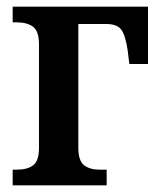

<svg xmlns="http://www.w3.org/2000/svg" viewBox="-20 -556 482 576"><path d="M18 -47H29Q63 -47 80 -60.5Q97 -74 97 -113V-422Q97 -462 79.5 -475.5Q62 -489 29 -489H18V-536H424V-364H368L363 -405Q356 -451 343.5 -467.5Q331 -484 298 -484H215V-113Q215 -74 232 -60.5Q249 -47 280 -47H300V0H18Z"/></svg>

Font: Noto Serif NarrowSemiBold
Style: Regular
Weight: 600
Width: 4
Designer: Monotype Design Team
Foundry: Monotype Imaging Inc.
Version: Version 1.001